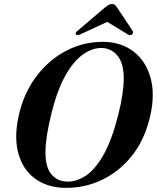

<svg xmlns="http://www.w3.org/2000/svg" viewBox="-20 -920 780 952"><path d="M494.5 -712.5Q582 -711 642.8 -664Q703.5 -617 726.5 -534Q749.5 -451 724 -341.5Q697.5 -227 634 -147.5Q570.5 -68 484.2 -27.5Q398 13 302.5 11.5Q212 10 150.8 -36.5Q89.5 -83 68.8 -168Q48 -253 78.5 -370Q104.5 -469.5 164.8 -547.2Q225 -625 310 -669.2Q395 -713.5 494.5 -712.5ZM313.5 -19.5Q358.5 -18.5 404.2 -48Q450 -77.5 491.8 -149.8Q533.5 -222 566 -349Q580.5 -407 587 -451.8Q593.5 -496.5 593.5 -530.5Q593.5 -606.5 562.8 -643.5Q532 -680.5 486 -682Q439.5 -683.5 392.5 -650.8Q345.5 -618 305 -546.8Q264.5 -475.5 236 -361.5Q220 -297.5 212.8 -249.8Q205.5 -202 205.5 -167Q205 -91 234.8 -55.8Q264.5 -20.5 313.5 -19.5ZM380 -750.5Q363.5 -742.5 357 -748.5Q350.5 -756 364 -767L499.5 -882Q510 -890.5 517.8 -895.2Q525.5 -900 535 -900Q545 -900 550 -895.2Q555 -890.5 561 -882L637.5 -767Q641 -761.5 639.2 -756.2Q637.5 -751 633.5 -748.5Q624 -742 612 -750.5L512 -811.5Z"/></svg>

Font: Fraunces 72pt SemiBold
Style: Italic
Weight: 600
Italic angle: -16°
Version: Version 1.000;[b76b70a41]